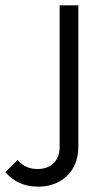

<svg xmlns="http://www.w3.org/2000/svg" viewBox="-146 -490 384 718"><path d="M-2 208C77 208 147 157 147 58V-470H77V59C77 116 40 142 -5 142C-36 142 -60 132 -80 108L-126 154C-95 189 -57 208 -2 208Z"/></svg>

Font: MV Cash Light
Style: Regular
Weight: 300
Designer: Rodrigo Fuenzalida
Foundry: fragTYPE
Version: Version 1.100;Glyphs 3.1.2 (3151)